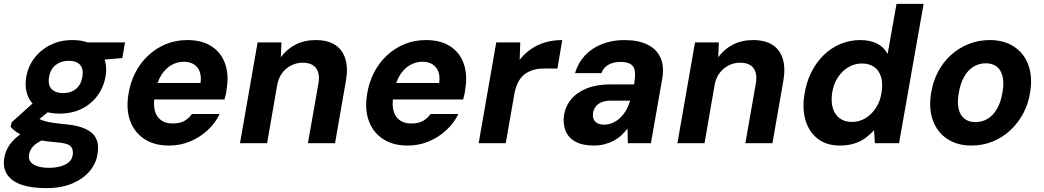

<svg xmlns="http://www.w3.org/2000/svg" viewBox="-53 -740 5395 992"><path d="M186 232Q111 232 60 215Q9 198 -15 163Q-39 128 -31 77Q-25 38 -1 5Q23 -28 64 -54Q105 -80 160 -98L204 -28Q151 -14 126 8.5Q101 31 97 59Q93 82 105.5 97Q118 112 142.5 119.5Q167 127 201 127Q252 127 285.5 109.5Q319 92 323 59Q327 31 311 15Q295 -1 237 -5Q186 -9 147 -16.5Q108 -24 79.5 -34.5Q51 -45 32 -58Q13 -71 2 -84L7 -108L135 -223L233 -192L77 -65L131 -138Q140 -131 150 -125.5Q160 -120 176 -115Q192 -110 218 -106Q244 -102 285 -98Q350 -92 389 -74Q428 -56 443.5 -24.5Q459 7 451 54Q445 101 412.5 141.5Q380 182 323 207Q266 232 186 232ZM254 -153Q191 -153 149.5 -177.5Q108 -202 91 -244Q74 -286 82 -338Q90 -393 122.5 -437Q155 -481 206 -507Q257 -533 321 -533Q385 -533 426 -508.5Q467 -484 484 -442Q501 -400 493 -348Q484 -293 452.5 -248.5Q421 -204 370.5 -178.5Q320 -153 254 -153ZM273 -259Q313 -259 339.5 -280.5Q366 -302 373 -345Q379 -386 360 -406Q341 -426 302 -426Q263 -426 235 -404.5Q207 -383 200 -340Q194 -299 214.5 -279Q235 -259 273 -259ZM390 -424 385 -521H593L579 -440Z M820 12Q745 12 694 -21Q643 -54 620.5 -113Q598 -172 610 -249Q619 -311 645 -362.5Q671 -414 712 -452.5Q753 -491 804 -512Q855 -533 915 -533Q991 -533 1040.5 -500.5Q1090 -468 1110 -411Q1130 -354 1118 -281Q1117 -268 1114 -254.5Q1111 -241 1107 -226H705L720 -311H983Q988 -346 978.5 -370.5Q969 -395 948 -408Q927 -421 897 -421Q863 -421 833 -404Q803 -387 781.5 -354Q760 -321 751 -270L746 -241Q739 -199 747 -168Q755 -137 778.5 -119.5Q802 -102 838 -102Q877 -102 900 -115.5Q923 -129 939 -151H1082Q1060 -105 1020.5 -68Q981 -31 930 -9.5Q879 12 820 12Z M1187 0 1278 -521H1401L1398 -444Q1427 -485 1473 -509Q1519 -533 1578 -533Q1640 -533 1678.5 -508Q1717 -483 1731.5 -435.5Q1746 -388 1734 -321L1678 0H1538L1592 -308Q1601 -359 1580.5 -387.5Q1560 -416 1510 -416Q1480 -416 1452.5 -402.5Q1425 -389 1405.5 -363.5Q1386 -338 1379 -300L1327 0Z M2053 12Q1978 12 1927 -21Q1876 -54 1853.5 -113Q1831 -172 1843 -249Q1852 -311 1878 -362.5Q1904 -414 1945 -452.5Q1986 -491 2037 -512Q2088 -533 2148 -533Q2224 -533 2273.5 -500.5Q2323 -468 2343 -411Q2363 -354 2351 -281Q2350 -268 2347 -254.5Q2344 -241 2340 -226H1938L1953 -311H2216Q2221 -346 2211.5 -370.5Q2202 -395 2181 -408Q2160 -421 2130 -421Q2096 -421 2066 -404Q2036 -387 2014.5 -354Q1993 -321 1984 -270L1979 -241Q1972 -199 1980 -168Q1988 -137 2011.5 -119.5Q2035 -102 2071 -102Q2110 -102 2133 -115.5Q2156 -129 2172 -151H2315Q2293 -105 2253.5 -68Q2214 -31 2163 -9.5Q2112 12 2053 12Z M2420 0 2511 -521H2635L2632 -431Q2658 -464 2691.5 -487Q2725 -510 2765.5 -521.5Q2806 -533 2852 -533L2827 -386H2757Q2730 -386 2705.5 -379.5Q2681 -373 2660.5 -358.5Q2640 -344 2626 -319Q2612 -294 2605 -257L2560 0Z M3015 12Q2955 12 2918.5 -9Q2882 -30 2868.5 -65.5Q2855 -101 2861 -143Q2868 -191 2898 -227Q2928 -263 2979 -283.5Q3030 -304 3102 -304H3223Q3230 -344 3227.5 -369.5Q3225 -395 3207 -407.5Q3189 -420 3152 -420Q3116 -420 3090.5 -405.5Q3065 -391 3054 -362H2918Q2933 -414 2968.5 -452.5Q3004 -491 3056.5 -512Q3109 -533 3172 -533Q3245 -533 3292.5 -509.5Q3340 -486 3360 -441Q3380 -396 3368 -330L3310 0H3191L3189 -76Q3175 -57 3157 -40.5Q3139 -24 3117 -12.5Q3095 -1 3069.5 5.5Q3044 12 3015 12ZM3068 -96Q3091 -96 3112 -105Q3133 -114 3150.5 -130.5Q3168 -147 3181 -169Q3194 -191 3202 -217V-220H3103Q3075 -220 3055.5 -212Q3036 -204 3025 -189.5Q3014 -175 3011 -157Q3007 -127 3022.5 -111.5Q3038 -96 3068 -96Z M3447 0 3538 -521H3661L3658 -444Q3687 -485 3733 -509Q3779 -533 3838 -533Q3900 -533 3938.5 -508Q3977 -483 3991.5 -435.5Q4006 -388 3994 -321L3938 0H3798L3852 -308Q3861 -359 3840.5 -387.5Q3820 -416 3770 -416Q3740 -416 3712.5 -402.5Q3685 -389 3665.5 -363.5Q3646 -338 3639 -300L3587 0Z M4286 12Q4219 12 4174 -21.5Q4129 -55 4110 -114.5Q4091 -174 4103 -250Q4112 -312 4137.5 -364Q4163 -416 4201.5 -454Q4240 -492 4288.5 -512.5Q4337 -533 4392 -533Q4443 -533 4479 -514.5Q4515 -496 4533 -461L4579 -720H4719L4592 0H4467L4463 -68Q4445 -47 4420.5 -28.5Q4396 -10 4362.5 1Q4329 12 4286 12ZM4348 -110Q4387 -110 4419 -129.5Q4451 -149 4473.5 -184Q4496 -219 4502 -265Q4509 -310 4499 -343Q4489 -376 4463.5 -394Q4438 -412 4400 -412Q4363 -412 4330.5 -393Q4298 -374 4275.5 -339.5Q4253 -305 4246 -258Q4240 -213 4250.5 -179.5Q4261 -146 4286.5 -128Q4312 -110 4348 -110Z M4966 12Q4893 12 4841.5 -22Q4790 -56 4767.5 -116.5Q4745 -177 4757 -255Q4766 -316 4792.5 -367Q4819 -418 4859.5 -455Q4900 -492 4951.5 -512.5Q5003 -533 5060 -533Q5134 -533 5185.5 -499.5Q5237 -466 5259.5 -406Q5282 -346 5270 -267Q5261 -205 5234 -154.5Q5207 -104 5166.5 -66.5Q5126 -29 5075 -8.5Q5024 12 4966 12ZM4987 -109Q5022 -109 5051 -127Q5080 -145 5099.5 -180Q5119 -215 5127 -266Q5135 -314 5126.5 -347Q5118 -380 5096 -396.5Q5074 -413 5040 -413Q5005 -413 4976 -395Q4947 -377 4927.5 -342Q4908 -307 4900 -256Q4892 -208 4900.5 -175Q4909 -142 4931.5 -125.5Q4954 -109 4987 -109Z"/></svg>

Font: DM Sans 10pt ExtraBold
Style: Italic
Weight: 800
Italic angle: -10°
Version: Version 4.004;gftools[0.9.30]